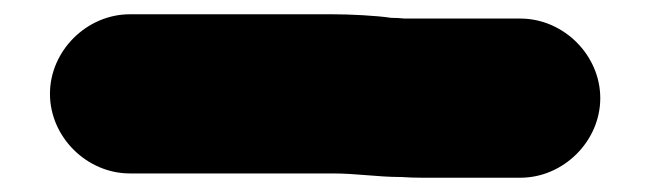

<svg xmlns="http://www.w3.org/2000/svg" viewBox="-20 -384 910 269"><path d="M162 -141H446C480.3 -141 508.4 -136 542 -136C552 -135.3 562 -135 572 -135H709C769.5 -135 821 -186.1 821 -246.5C821 -306.9 769.5 -358 709 -358H547C540.3 -358.7 534 -359 528 -359C507.4 -362.2 469.4 -364 446 -364H162C101.5 -364 50 -312.9 50 -252.5C50 -192.1 101.5 -141 162 -141Z"/></svg>

Font: Smoothie
Style: Blk
Weight: 900
Foundry: Cannot Into Space Fonts
Version: Version 0.8